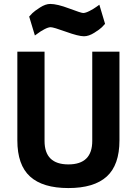

<svg xmlns="http://www.w3.org/2000/svg" viewBox="-20 -942 694 974"><path d="M206 -227Q206 -108 327 -108Q448 -108 448 -227V-680H586V-230Q586 -105 521.5 -46.5Q457 12 327 12Q197 12 132.5 -46.5Q68 -105 68 -230V-680H206ZM484 -918 513 -821Q507 -814 496.5 -803.5Q486 -793 458 -775.5Q430 -758 406 -758Q378 -758 314.5 -781Q251 -804 237 -804Q225 -804 205 -793.5Q185 -783 171 -772L157 -762L128 -858Q134 -865 144.5 -875.5Q155 -886 183 -904Q211 -922 235 -922Q270 -922 331 -899Q392 -876 402 -876Q414 -876 434.5 -886.5Q455 -897 470 -908Z"/></svg>

Font: TitilliumText
Style: ExtraBold
Weight: 800
Designer: Accademia di Belle Arti di Urbino and others
Foundry: Accademia di Belle Arti di Urbino and others.
Version: Version 60.001